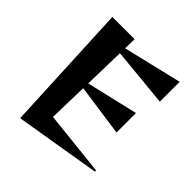

<svg xmlns="http://www.w3.org/2000/svg" viewBox="-210 -945 1109 1109"><g transform="rotate(45 344.5 -390.0)"><path d="M88 -780H270L268 -704L628 -790V-628L267 -663L261 -410L577 -484V-325L260 -370L254 -129L648 -87V-77L125 10Z"/></g></svg>

Font: Tiejili SC
Style: Regular
Weight: 400
Designer: Buernia
Foundry: Ershou Xiaoxi Press
Version: Version 1.100